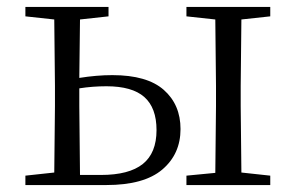

<svg xmlns="http://www.w3.org/2000/svg" viewBox="-20 -532 861 552"><path d="M136 -36 138 -227V-285L136 -476L53 -485V-512H292V-485L210 -476L208 -308Q258 -316 303 -316Q403 -316 451 -273.5Q499 -231 499 -161Q499 -89 446.5 -44.5Q394 0 286 0H53V-27ZM210 -29H270Q351 -29 390.5 -60.5Q430 -92 430 -158Q430 -222 395 -253Q360 -284 286 -284Q246 -284 208 -278V-227ZM757 -512V-485L674 -476L672 -285V-227L674 -36L757 -27V0H516V-27L599 -35L601 -227V-285L599 -476L516 -485V-512Z"/></svg>

Font: GL-CurulMinamoto Light
Style: Regular
Weight: 300
Designer: Eunice (kana); Ryoko NISHIZUKA 西塚涼子 (ideographs); Frank Grießhammer (Latin, Greek & Cyrillic); Wenlong ZHANG
Foundry: Gutenberg Labo; Adobe
Version: Version 1.002